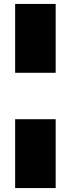

<svg xmlns="http://www.w3.org/2000/svg" viewBox="-20 -762 360 976"><path d="M57 -392V-742H263V-392ZM57 194V-156H263V194Z"/></svg>

Font: MOST Montserrat Black
Style: Regular
Weight: 900
Designer: Julieta Ulanovsky
Foundry: Julieta Ulanovsky
Version: Version 8.000;March 11, 2024;FontCreator 15.0.0.2926 64-bit